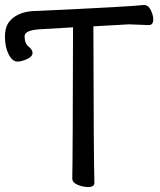

<svg xmlns="http://www.w3.org/2000/svg" viewBox="-48 -736 645 773"><path d="M307 17Q286 17 264.5 8Q243 -1 243 -18Q245 -107 246 -626L110 -618Q51 -614 51 -590Q51 -561 67 -548.5Q83 -536 83 -523Q83 -508 60.5 -498Q38 -488 22 -488Q2 -488 -13 -517Q-28 -546 -28 -588Q-28 -631 -7 -653Q28 -692 101 -692Q491 -710 531 -716Q549 -716 559 -695.5Q569 -675 569 -658Q569 -635 551 -635L471 -638L328 -630Q329 -106 332 0Q332 17 307 17Z"/></svg>

Font: ToneOZ-Pinyin-WenKai-Medium
Style: Medium
Weight: 700
Designer: Fontworks Inc.
Foundry: ToneOZ
Version: Version 0.240331